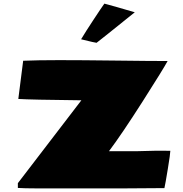

<svg xmlns="http://www.w3.org/2000/svg" viewBox="-20 -1040 1009 1060"><path d="M724.1 -972.2Q514.6 -803.7 513.2 -803.7Q506.3 -803.7 427.7 -823.2Q453.1 -865.7 497.6 -933.1Q542 -1000.5 556.2 -1020Q615.2 -1004.4 724.1 -972.2ZM887.7 -1.5 674.3 0H176.3Q114.3 0 78.6 -2.4V-28.8L429.2 -486.3Q147 -489.3 81.1 -493.7L107.9 -704.6Q186 -708 306.2 -708Q426.3 -708 617.7 -705.6Q809.1 -703.1 905.3 -703.1Q883.3 -661.6 768.3 -481.2Q653.3 -300.8 581.5 -205.1H729.5L845.7 -208Q897.9 -208 920.4 -207.5Q920.4 -192.4 906.7 -108.6Q893.1 -24.9 887.7 -1.5Z"/></svg>

Font: Seymour One
Style: Book
Weight: 400
Designer: vernon adams
Foundry: vernon adams
Version: Version 1.000; ttfautohint (v0.93) -l 8 -r 50 -G 200 -x 0 -w